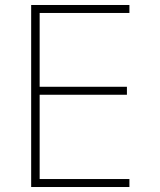

<svg xmlns="http://www.w3.org/2000/svg" viewBox="-20 -750 640 770"><path d="M105 0V-730H499V-698H139V-402H489V-370H139V-32H499V0Z"/></svg>

Font: M PLUS Code Latin Expanded ExtraLight
Style: Regular
Weight: 250
Width: 7
Designer: Coji Morishita
Foundry: UNDERFOREST DESIGN
Version: Version 1.002; ttfautohint (v1.8.3)